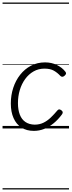

<svg xmlns="http://www.w3.org/2000/svg" viewBox="-20 -1009 562 1508"><path d="M246 19Q189 19 148.5 -7Q108 -33 86.5 -81.5Q65 -130 65 -196Q65 -261 84 -319Q103 -377 138.5 -422Q174 -467 223.5 -493Q273 -519 334 -519Q385 -519 427 -498.5Q469 -478 494 -445Q500 -437 498.5 -430Q497 -423 487 -414Q478 -406 469.5 -406Q461 -406 454 -413Q431 -438 403 -454Q375 -470 329 -470Q282 -470 243.5 -448Q205 -426 177.5 -388Q150 -350 135.5 -301.5Q121 -253 121 -199Q121 -147 135.5 -109Q150 -71 179.5 -51Q209 -31 252 -30Q290 -30 321 -45Q352 -60 379 -86Q406 -112 431 -142Q439 -151 447.5 -149.5Q456 -148 463 -142Q471 -136 472.5 -128.5Q474 -121 467 -111Q437 -70 401.5 -41Q366 -12 327 3.5Q288 19 246 19ZM0 469H522V479H0ZM0 -20H522V0H0ZM0 -505H522V-500H0ZM0 -989H522V-979H0Z"/></svg>

Font: Playwrite DE VA Guides
Style: Regular
Weight: 400
Designer: Veronika Burian, José Scaglione
Foundry: TypeTogether
Version: Version 1.003